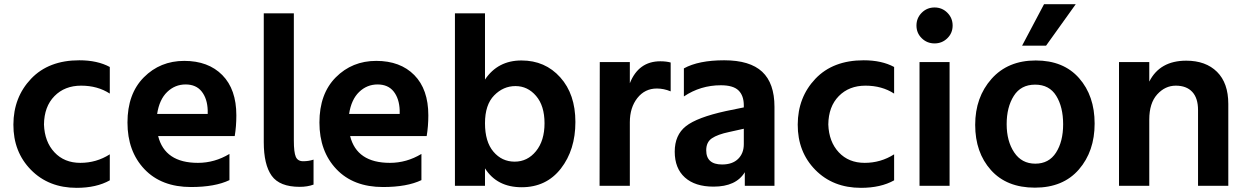

<svg xmlns="http://www.w3.org/2000/svg" viewBox="-20 -863 5992 923"><path d="M361.3 -573.2Q448.2 -573.2 507.8 -541V-413.1Q449.2 -451.2 370.1 -451.2Q291 -451.2 241.7 -400.9Q192.4 -350.6 191.4 -264.6Q194.3 -181.6 241.7 -130.9Q289.1 -80.1 366.2 -80.1Q443.4 -80.1 507.8 -121.1V3.9Q443.4 40 348.6 40Q213.9 40 128.9 -46.4Q43.9 -132.8 44.4 -264.2Q44.9 -395.5 129.4 -484.4Q213.9 -573.2 361.3 -573.2Z M1116.2 -308.6Q1116.2 -255.9 1108.4 -209H740.2Q772.5 -80.1 931.6 -80.1Q1011.7 -80.1 1083 -123V2.9Q1013.7 36.1 898.4 36.1Q755.9 36.1 674.3 -49.8Q592.8 -135.7 592.8 -273.9Q592.8 -412.1 671.4 -491.2Q750 -570.3 865.7 -570.3Q981.4 -570.3 1048.8 -502Q1116.2 -433.6 1116.2 -308.6ZM735.4 -315.4H978.5V-333Q976.6 -388.7 949.7 -422.9Q922.9 -457 872.1 -457Q821.3 -457 783.7 -420.9Q746.1 -384.8 735.4 -315.4Z M1248 -179.7V-798.8H1392.6V-187.5Q1392.6 -130.9 1401.9 -109.4Q1411.1 -87.9 1437.5 -87.9Q1463.9 -87.9 1487.3 -95.7V24.4Q1458 35.2 1420.9 35.2Q1324.2 35.2 1286.1 -18.1Q1248 -71.3 1248 -179.7Z M2039.1 -308.6Q2039.1 -255.9 2031.2 -209H1663.1Q1695.3 -80.1 1854.5 -80.1Q1934.6 -80.1 2005.9 -123V2.9Q1936.5 36.1 1821.3 36.1Q1678.7 36.1 1597.2 -49.8Q1515.6 -135.7 1515.6 -273.9Q1515.6 -412.1 1594.2 -491.2Q1672.9 -570.3 1788.6 -570.3Q1904.3 -570.3 1971.7 -502Q2039.1 -433.6 2039.1 -308.6ZM1658.2 -315.4H1901.4V-333Q1899.4 -388.7 1872.6 -422.9Q1845.7 -457 1794.9 -457Q1744.1 -457 1706.5 -420.9Q1668.9 -384.8 1658.2 -315.4Z M2167 30.3V-798.8H2311.5V-480.5Q2373 -572.3 2486.8 -572.3Q2600.6 -572.3 2673.3 -491.2Q2746.1 -410.2 2746.1 -276.4Q2746.1 -142.6 2676.3 -52.7Q2606.4 37.1 2487.8 37.1Q2369.1 37.1 2311.5 -53.7V30.3ZM2355.5 -404.3Q2311.5 -359.4 2311.5 -270.5Q2311.5 -181.6 2352.1 -133.8Q2392.6 -85.9 2454.1 -85.9Q2515.6 -85.9 2556.6 -136.2Q2597.7 -186.5 2597.7 -270.5Q2597.7 -354.5 2557.1 -401.9Q2516.6 -449.2 2458 -449.2Q2399.4 -449.2 2355.5 -404.3Z M2862.3 30.3 2863.3 -564.5H3007.8V-462.9Q3049.8 -568.4 3154.3 -568.4Q3182.6 -568.4 3204.1 -562.5V-423.8Q3170.9 -437.5 3137.7 -437.5Q3080.1 -437.5 3043.9 -391.6Q3007.8 -345.7 3007.8 -275.4V30.3Z M3469.7 -329.1 3555.7 -346.7V-356.4Q3555.7 -403.3 3530.3 -428.2Q3504.9 -453.1 3445.3 -453.1Q3347.7 -453.1 3267.6 -399.4V-534.2Q3337.9 -573.2 3461.4 -573.2Q3585 -573.2 3644 -518.1Q3703.1 -462.9 3703.1 -349.6V30.3H3560.5V-35.2Q3518.6 34.2 3410.2 34.2Q3321.3 34.2 3272.5 -9.8Q3223.6 -53.7 3223.6 -133.8Q3223.6 -213.9 3277.3 -256.3Q3331.1 -298.8 3469.7 -329.1ZM3375 -140.6Q3375 -72.3 3451.2 -72.3Q3501 -72.3 3528.3 -99.1Q3555.7 -126 3555.7 -169.9V-244.1L3485.4 -228.5Q3429.7 -216.8 3402.3 -198.2Q3375 -179.7 3375 -140.6Z M4131.8 -573.2Q4218.8 -573.2 4278.3 -541V-413.1Q4219.7 -451.2 4140.6 -451.2Q4061.5 -451.2 4012.2 -400.9Q3962.9 -350.6 3961.9 -264.6Q3964.8 -181.6 4012.2 -130.9Q4059.6 -80.1 4136.7 -80.1Q4213.9 -80.1 4278.3 -121.1V3.9Q4213.9 40 4119.1 40Q3984.4 40 3899.4 -46.4Q3814.5 -132.8 3814.9 -264.2Q3815.4 -395.5 3899.9 -484.4Q3984.4 -573.2 4131.8 -573.2Z M4411.1 -679.2Q4385.7 -704.1 4385.7 -740.2Q4385.7 -776.4 4411.1 -801.8Q4436.5 -827.1 4472.7 -827.1Q4508.8 -827.1 4534.2 -801.8Q4559.6 -776.4 4559.6 -740.2Q4559.6 -704.1 4534.2 -679.2Q4508.8 -654.3 4472.7 -654.3Q4436.5 -654.3 4411.1 -679.2ZM4400.4 30.3V-564.5H4544.9V30.3Z M4743.7 -45.4Q4668 -129.9 4668 -262.7Q4668 -395.5 4746.6 -483.9Q4825.2 -572.3 4959 -572.3Q5092.8 -572.3 5167.5 -487.3Q5242.2 -402.3 5242.2 -269Q5242.2 -135.7 5166.5 -48.3Q5090.8 39.1 4955.1 39.1Q4819.3 39.1 4743.7 -45.4ZM4853.5 -401.9Q4819.3 -347.7 4819.3 -266.1Q4819.3 -184.6 4855.5 -130.4Q4891.6 -76.2 4957 -76.2Q5022.5 -76.2 5056.6 -129.4Q5090.8 -182.6 5090.8 -265.6Q5090.8 -348.6 5057.6 -402.3Q5024.4 -456.1 4956.1 -456.1Q4887.7 -456.1 4853.5 -401.9ZM4893.6 -643.6 4999 -842.8H5151.4L5008.8 -643.6Z M5359.4 30.3V-564.5H5504.9V-470.7Q5555.7 -571.3 5682.6 -571.3Q5776.4 -571.3 5830.6 -517.6Q5884.8 -463.9 5884.8 -363.3V30.3H5739.3V-334Q5739.3 -391.6 5711.4 -421.4Q5683.6 -451.2 5632.3 -451.2Q5581.1 -451.2 5543 -409.2Q5504.9 -367.2 5504.9 -288.1V30.3Z"/></svg>

Font: GenEi M Gothic v2 Bold
Style: Regular
Weight: 700
Version: Version 2.0